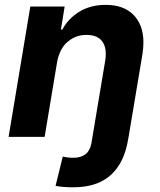

<svg xmlns="http://www.w3.org/2000/svg" viewBox="-20 -573 671 804"><path d="M287.6 211.3Q241.8 211.3 212.7 205.3L242.9 82.4Q262.1 87.7 286.9 87.7Q351.6 87.7 362.6 27.7L420.8 -320.3Q422.9 -334.5 422.9 -347.3Q422.9 -384.9 402.7 -405.9Q382.5 -426.8 341.6 -426.8Q297.6 -426.8 264.2 -398.8Q230.5 -371.1 219.5 -315.3L166.9 0H16L106.9 -545.5H250.7L235.1 -449.2H241.1Q266 -495.7 312.5 -524.1Q359 -552.6 422.6 -552.6Q498.2 -552.6 539.4 -510.3Q580.6 -468 580.6 -395.2Q580.6 -383.9 579.5 -372Q578.5 -360.1 576.7 -347.3L518.5 0L512.1 33.4Q501.4 80.3 481.4 113.8Q461.3 147.4 432.9 169Q404.5 190.7 367.9 201Q331.3 211.3 287.6 211.3Z"/></svg>

Font: Linik Sans
Style: Bold Italic
Weight: 700
Italic angle: 9°
Designer: Fonts by Rasmus Andersson / Changes by Cristiano Sobral with parts from Marc Monis
Foundry: rsms
Version: Version 3.020; ttfautohint (v1.6)